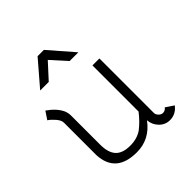

<svg xmlns="http://www.w3.org/2000/svg" viewBox="-170 -714 839 839"><g transform="rotate(-45 249.5 -294.5)"><path d="M330 -484H276L212 -555L147 -484H94L192 -598H231ZM68 -311Q68 -326 53 -343.5Q38 -361 24 -370L48 -406Q90 -377 106 -342Q112 -327 112 -311V-131Q112 -82 133.5 -58.5Q155 -35 202 -35Q245 -35 275 -56Q306 -80 333 -115V-400H376V-63Q376 -53 385 -44Q394 -35 404 -35Q418 -35 427 -47L464 -22Q440 9 404 9Q375 9 354.5 -12Q334 -33 332 -62Q282 6 202 6Q74 6 68 -110Z"/></g></svg>

Font: Bhavuka
Style: Regular
Weight: 400
Version: 2.94.0; ttfautohint (v1.2) -l 7 -r 28 -G 50 -x 13 -D deva -f